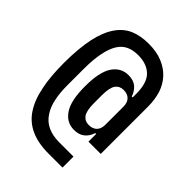

<svg xmlns="http://www.w3.org/2000/svg" viewBox="-231 -830 1062 1062"><g transform="rotate(45 300.0 -299.0)"><path d="M449 26C449 26 338 26 338 26C338 26 338 26 338 26C302 26 272 20 247 8C222 -4 203 -21 188 -44C173 -66 162 -93 156 -124C149 -155 146 -190 146 -229C146 -229 146 -358 146 -358C146 -358 146 -358 146 -358C146 -408 150 -450 157 -484C164 -518 174 -545 187 -566C200 -587 217 -602 237 -611C257 -620 280 -624 306 -624C306 -624 306 -624 306 -624C351 -624 387 -611 412 -586C437 -561 449 -520 449 -463C449 -463 449 -437 449 -437C449 -437 442 -437 442 -437C442 -437 442 -437 442 -437C435 -459 423 -476 408 -489C392 -502 371 -508 346 -508C346 -508 346 -508 346 -508C307 -508 276 -491 253 -457C230 -422 219 -368 219 -294C219 -294 219 -294 219 -294C219 -220 230 -166 253 -132C276 -97 307 -80 346 -80C346 -80 346 -80 346 -80C371 -80 392 -86 408 -99C423 -111 435 -128 442 -151C442 -151 449 -151 449 -151C449 -151 449 -91 449 -91C449 -91 545 -91 545 -91C545 -91 545 -463 545 -463C545 -463 545 -463 545 -463C545 -498 540 -530 531 -561C521 -591 506 -617 486 -639C466 -661 441 -678 410 -691C379 -704 343 -710 301 -710C301 -710 301 -710 301 -710C260 -710 223 -703 192 -690C160 -676 133 -653 112 -622C90 -590 73 -548 62 -496C51 -444 45 -380 45 -303C45 -303 45 -303 45 -303C45 -233 50 -172 61 -121C71 -69 88 -26 111 9C134 44 164 69 201 86C238 103 284 112 338 112C338 112 449 112 449 112C449 112 449 26 449 26ZM385 -157C364 -157 348 -165 337 -180C326 -195 320 -223 320 -262C320 -262 320 -326 320 -326C320 -326 320 -326 320 -326C320 -365 326 -393 337 -408C348 -423 364 -431 385 -431C385 -431 385 -431 385 -431C405 -431 421 -425 432 -414C443 -403 449 -387 449 -366C449 -366 449 -222 449 -222C449 -222 449 -222 449 -222C449 -201 443 -185 432 -174C421 -163 405 -157 385 -157C385 -157 385 -157 385 -157Z"/></g></svg>

Font: IBM Plex Mono Mod
Style: SemiBold
Weight: 500
Designer: Mike Abbink, Paul van der Laan, Pieter van Rosmalen
Foundry: Bold Monday
Version: ""